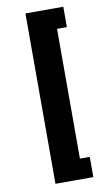

<svg xmlns="http://www.w3.org/2000/svg" viewBox="-99 -799 577 1002"><g transform="rotate(-10 190.0 -298.5)"><path d="M311.5 -749.5V-641.6H259.3V45.9H311.5V153.3H110.8V-749.5Z"/></g></svg>

Font: Yantramanav Black
Style: Regular
Weight: 900
Version: Version 1.001;PS 1.0;hotconv 1.0.72;makeotf.lib2.5.5900; ttf